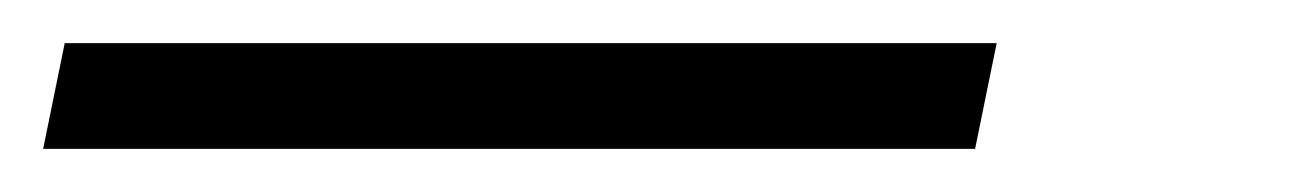

<svg xmlns="http://www.w3.org/2000/svg" viewBox="-67 138 604 89"><path d="M-37 158H395L385 207H-47Z"/></svg>

Font: Piazzolla SC Light
Style: Italic
Weight: 300
Italic angle: -11.3°
Designer: Juan Pablo del Peral
Foundry: Huerta Tipografica
Version: Version 1.330